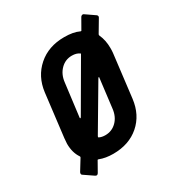

<svg xmlns="http://www.w3.org/2000/svg" viewBox="-151 -655 736 802"><g transform="rotate(-30 217.0 -254.0)"><path d="M419 -514 384 -455Q383 -452 384 -449Q398 -419 398 -381Q398 -366 397 -358L372 -151Q363 -78 313.5 -35Q264 8 188 8Q151 8 123 -3Q118 -5 117 -1L91 45Q85 55 76 49L32 19Q28 17 27.5 13Q27 9 29 5L61 -47Q63 -50 61 -53Q41 -82 41 -125Q41 -133 43 -151L68 -358Q77 -429 127 -473Q177 -517 253 -517Q297 -517 324 -504Q329 -502 330 -506L358 -555Q361 -559 365 -560Q369 -561 372 -559L417 -528Q420 -526 421 -522Q422 -518 419 -514ZM146 -192 278 -419Q281 -423 278 -424Q264 -434 242 -434Q210 -434 187.5 -411Q165 -388 161 -352L141 -193Q141 -187 146 -192ZM292 -298 168 -88Q166 -83 169 -82Q181 -76 198 -76Q230 -76 252.5 -98.5Q275 -121 279 -158L296 -297Q297 -300 295.5 -300Q294 -300 292 -298Z"/></g></svg>

Font: Barlow Condensed Medium
Style: Italic
Weight: 500
Width: 3
Italic angle: -7°
Designer: Jeremy Tribby
Foundry: Tribby Type
Version: Version 1.408